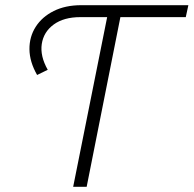

<svg xmlns="http://www.w3.org/2000/svg" viewBox="-20 -720 746 740"><path d="M262 0 393 -654H290Q226 -654 187 -625.5Q148 -597 141 -550.5Q134 -504 164 -451L123 -431Q94 -482 93.5 -530Q93 -578 117.5 -616.5Q142 -655 187 -677.5Q232 -700 293 -700H706L696 -654H444L314 0Z"/></svg>

Font: Montserrat Light
Style: Italic
Weight: 300
Italic angle: -11.3°
Designer: Julieta Ulanovsky
Foundry: Julieta Ulanovsky
Version: Version 9.000; ttfautohint (v1.8.4.7-5d5b)